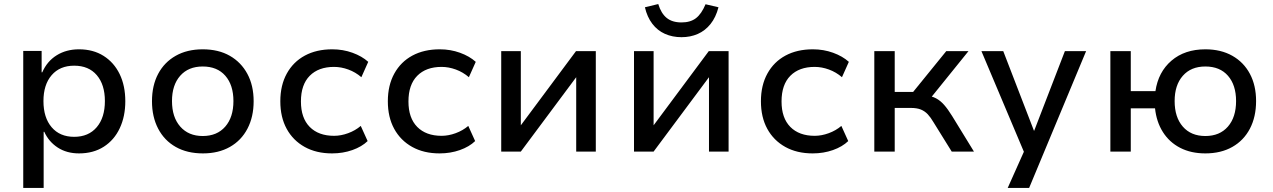

<svg xmlns="http://www.w3.org/2000/svg" viewBox="-20 -750 6301 950"><path d="M95 180V-498H186V-392H189Q213 -447 260.5 -476.5Q308 -506 371 -506Q441 -506 492.5 -473.5Q544 -441 572 -383.5Q600 -326 600 -249Q600 -174 572.5 -115.5Q545 -57 493.5 -24Q442 9 371 9Q310 9 265.5 -20Q221 -49 199 -98H196V180ZM347 -73Q418 -73 458.5 -120.5Q499 -168 499 -250Q499 -331 459 -378Q419 -425 347 -425Q276 -425 235.5 -378Q195 -331 195 -250Q195 -168 235.5 -120.5Q276 -73 347 -73Z M984 9Q906 9 849.5 -23Q793 -55 762.5 -113.5Q732 -172 732 -249Q732 -327 762.5 -384.5Q793 -442 849.5 -474Q906 -506 983 -506Q1061 -506 1117 -474Q1173 -442 1204 -384.5Q1235 -327 1235 -249Q1235 -172 1204.5 -113.5Q1174 -55 1117.5 -23Q1061 9 984 9ZM983 -77Q1054 -77 1094.5 -123.5Q1135 -170 1135 -250Q1135 -329 1095 -375Q1055 -421 983 -421Q912 -421 871.5 -375Q831 -329 831 -250Q831 -170 872 -123.5Q913 -77 983 -77Z M1623 9Q1545 9 1487.5 -23Q1430 -55 1398.5 -112.5Q1367 -170 1367 -249Q1367 -328 1399 -386Q1431 -444 1488.5 -475Q1546 -506 1624 -506Q1677 -506 1724 -489Q1771 -472 1802 -444L1768 -368Q1739 -393 1703.5 -406Q1668 -419 1633 -419Q1556 -419 1512.5 -375Q1469 -331 1469 -248Q1469 -166 1512.5 -122Q1556 -78 1633 -78Q1667 -78 1702.5 -91Q1738 -104 1765 -127L1799 -52Q1770 -24 1723.5 -7.5Q1677 9 1623 9Z M2155 9Q2077 9 2019.5 -23Q1962 -55 1930.5 -112.5Q1899 -170 1899 -249Q1899 -328 1931 -386Q1963 -444 2020.5 -475Q2078 -506 2156 -506Q2209 -506 2256 -489Q2303 -472 2334 -444L2300 -368Q2271 -393 2235.5 -406Q2200 -419 2165 -419Q2088 -419 2044.5 -375Q2001 -331 2001 -248Q2001 -166 2044.5 -122Q2088 -78 2165 -78Q2199 -78 2234.5 -91Q2270 -104 2297 -127L2331 -52Q2302 -24 2255.5 -7.5Q2209 9 2155 9Z M2460 0V-497H2557V-130L2830 -497H2928V0H2831V-368L2557 0Z M3117 0V-497H3214V-130L3487 -497H3585V0H3488V-368L3214 0ZM3352 -566Q3307 -566 3270 -582.5Q3233 -599 3207.5 -632.5Q3182 -666 3171 -714L3237 -730Q3251 -684 3278.5 -661.5Q3306 -639 3352 -639Q3396 -639 3423.5 -660Q3451 -681 3471 -729L3535 -714Q3522 -664 3495.5 -631Q3469 -598 3432.5 -582Q3396 -566 3352 -566Z M4001 9Q3923 9 3865.5 -23Q3808 -55 3776.5 -112.5Q3745 -170 3745 -249Q3745 -328 3777 -386Q3809 -444 3866.5 -475Q3924 -506 4002 -506Q4055 -506 4102 -489Q4149 -472 4180 -444L4146 -368Q4117 -393 4081.5 -406Q4046 -419 4011 -419Q3934 -419 3890.5 -375Q3847 -331 3847 -248Q3847 -166 3890.5 -122Q3934 -78 4011 -78Q4045 -78 4080.5 -91Q4116 -104 4143 -127L4177 -52Q4148 -24 4101.5 -7.5Q4055 9 4001 9Z M4306 0V-497H4407V-295H4498L4662 -497H4772L4575 -253L4559 -278Q4590 -275 4611.5 -263.5Q4633 -252 4651.5 -231Q4670 -210 4691 -176L4799 0H4689L4599 -145Q4585 -169 4570.5 -184.5Q4556 -200 4536.5 -208Q4517 -216 4486 -216H4407V0Z M4966 180 5063 -37V41L4836 -497H4944L5096 -103H5097L5249 -497H5354L5072 180Z M5944 9Q5873 9 5819.5 -18.5Q5766 -46 5734 -96.5Q5702 -147 5695 -214H5575V0H5474V-497H5575V-299H5697Q5711 -394 5776.5 -450Q5842 -506 5944 -506Q6021 -506 6077.5 -474Q6134 -442 6164.5 -384.5Q6195 -327 6195 -250Q6195 -172 6164.5 -113.5Q6134 -55 6077.5 -23Q6021 9 5944 9ZM5944 -77Q6015 -77 6055.5 -123.5Q6096 -170 6096 -250Q6096 -329 6056 -375Q6016 -421 5944 -421Q5873 -421 5832.5 -375Q5792 -329 5792 -250Q5792 -170 5832.5 -123.5Q5873 -77 5944 -77Z"/></svg>

Font: Nunito Sans 7pt Medium
Style: Regular
Weight: 500
Designer: Vernon Adams
Foundry: Vernon Adams
Version: Version 3.101;gftools[0.9.27]